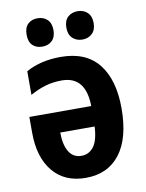

<svg xmlns="http://www.w3.org/2000/svg" viewBox="-85 -810 668 880"><g transform="rotate(-10 248.5 -369.5)"><path d="M225 -556Q342 -556 400.5 -482.5Q459 -409 459 -276Q459 -137 402.5 -63.5Q346 10 243 10Q145 10 90.5 -56Q36 -122 36 -237V-310H324Q322 -449 211 -449Q171 -449 136 -439Q101 -429 63 -408V-518Q131 -556 225 -556ZM163 -215Q163 -159 182.5 -126Q202 -93 241 -93Q276 -93 298 -122Q320 -151 323 -215ZM89 -683Q89 -716 106 -732.5Q123 -749 151 -749Q179 -749 196.5 -732Q214 -715 214 -683Q214 -651 196.5 -634Q179 -617 151 -617Q123 -617 106 -633.5Q89 -650 89 -683ZM274 -683Q274 -716 292 -732.5Q310 -749 338 -749Q365 -749 383 -732Q401 -715 401 -683Q401 -651 383 -634Q365 -617 338 -617Q310 -617 292 -634Q274 -651 274 -683Z"/></g></svg>

Font: Noto Sans Condensed
Style: Bold
Weight: 700
Width: 3
Designer: Monotype Design Team
Foundry: Monotype Imaging Inc.
Version: Version 2.013; ttfautohint (v1.8.4.7-5d5b)